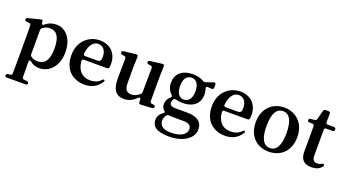

<svg xmlns="http://www.w3.org/2000/svg" viewBox="-67 -1388 4213 2348"><g transform="rotate(20 2039.5 -214.0)"><path d="M37 245C37 259 46 266 62 266H304C320 266 329 258 329 245C329 232 321 224 305 222L269 218C254 216 245 208 245 192C244 131 243 68 243 18V-8C243 -29 255 -34 272 -20C310 12 350 23 393 23C523 23 629 -89 629 -268C629 -445 533 -551 413 -551C366 -551 316 -539 269 -498C253 -484 240 -488 238 -510L237 -521C236 -533 233 -540 229 -544C225 -547 216 -546 204 -543L53 -505C39 -501 31 -493 31 -481C31 -469 40 -460 55 -459L88 -456C103 -455 111 -446 112 -431C113 -393 114 -353 114 -301V19C114 70 113 133 112 193C112 209 103 218 88 219L61 222C45 224 37 232 37 245ZM244 -106V-415C244 -427 247 -437 257 -446C289 -473 320 -481 352 -481C439 -481 488 -419 488 -267C488 -106 430 -49 347 -49C312 -49 283 -56 258 -76C247 -84 244 -93 244 -106Z M984 23C1073 23 1142 -13 1190 -86C1199 -100 1200 -109 1192 -115C1185 -120 1176 -116 1166 -105C1133 -70 1089 -50 1028 -50C931 -50 862 -105 849 -234C847 -251 857 -261 873 -261H1172C1187 -261 1197 -268 1199 -282C1201 -296 1202 -311 1202 -328C1202 -455 1121 -551 977 -551C838 -551 709 -446 709 -264C709 -75 825 23 984 23ZM849 -335C861 -447 911 -504 972 -504C1040 -504 1078 -453 1078 -370C1078 -325 1068 -308 1024 -308H873C857 -308 847 -318 849 -335Z M1496 23C1557 23 1609 -4 1653 -48C1670 -65 1685 -63 1686 -40L1687 -7C1688 10 1697 18 1713 17L1859 9C1875 8 1883 0 1883 -14C1883 -28 1874 -35 1859 -37L1838 -39C1823 -41 1814 -51 1814 -66V-386L1818 -513C1818 -526 1816 -532 1813 -537C1809 -542 1800 -544 1787 -542L1637 -523C1622 -521 1614 -513 1614 -501C1614 -488 1622 -480 1637 -478L1663 -474C1678 -472 1686 -463 1686 -448L1683 -138C1683 -126 1680 -116 1671 -107C1640 -78 1600 -60 1560 -60C1503 -60 1472 -90 1472 -180V-386L1476 -512C1476 -524 1475 -532 1471 -537C1467 -542 1459 -544 1445 -542L1293 -525C1278 -523 1269 -515 1269 -502C1269 -489 1276 -481 1292 -478L1320 -474C1335 -472 1343 -463 1343 -447L1340 -187C1339 -32 1400 23 1496 23Z M2169 266C2367 266 2480 169 2480 63C2480 -29 2421 -86 2274 -86H2128C2072 -86 2052 -105 2052 -133C2052 -149 2056 -161 2065 -177C2072 -190 2084 -193 2098 -188C2124 -181 2154 -177 2187 -177C2328 -177 2404 -252 2404 -363C2404 -390 2399 -415 2392 -437C2385 -456 2392 -466 2411 -465L2462 -462C2478 -461 2488 -470 2488 -486V-518C2488 -531 2485 -539 2480 -543C2474 -547 2465 -546 2453 -542L2363 -511C2351 -507 2341 -509 2329 -516C2292 -540 2246 -551 2187 -551C2045 -551 1969 -476 1969 -363C1969 -306 1990 -258 2027 -226C2040 -215 2041 -204 2028 -192C1991 -159 1976 -124 1976 -87C1976 -54 1989 -28 2011 -10C2024 1 2025 9 2010 19C1968 47 1945 84 1945 128C1945 208 1998 266 2169 266ZM2026 109C2026 80 2034 59 2053 36C2064 24 2075 21 2088 23C2107 25 2128 26 2161 26H2277C2353 26 2375 61 2375 96C2375 164 2308 213 2170 213C2077 213 2026 176 2026 109ZM2087 -363C2087 -452 2123 -506 2188 -506C2250 -506 2287 -453 2287 -363C2287 -277 2251 -221 2186 -221C2121 -221 2087 -277 2087 -363Z M2812 23C2901 23 2970 -13 3018 -86C3027 -100 3028 -109 3020 -115C3013 -120 3004 -116 2994 -105C2961 -70 2917 -50 2856 -50C2759 -50 2690 -105 2677 -234C2675 -251 2685 -261 2701 -261H3000C3015 -261 3025 -268 3027 -282C3029 -296 3030 -311 3030 -328C3030 -455 2949 -551 2805 -551C2666 -551 2537 -446 2537 -264C2537 -75 2653 23 2812 23ZM2677 -335C2689 -447 2739 -504 2800 -504C2868 -504 2906 -453 2906 -370C2906 -325 2896 -308 2852 -308H2701C2685 -308 2675 -318 2677 -335Z M3378 23C3532 23 3649 -79 3649 -265C3649 -451 3523 -551 3378 -551C3234 -551 3108 -450 3108 -265C3108 -82 3223 23 3378 23ZM3248 -264C3248 -425 3294 -504 3378 -504C3462 -504 3508 -425 3508 -264C3508 -103 3462 -24 3378 -24C3294 -24 3248 -103 3248 -264Z M3932 23C3992 23 4035 6 4067 -34C4075 -45 4075 -53 4069 -61C4063 -68 4053 -67 4039 -59C4023 -50 4007 -45 3988 -45C3944 -45 3921 -68 3921 -121V-458C3921 -474 3930 -483 3946 -483H4027C4043 -483 4052 -492 4052 -508V-510C4052 -526 4043 -535 4027 -535H3946C3930 -535 3922 -543 3922 -560L3924 -669C3924 -686 3915 -694 3899 -694H3862C3847 -694 3838 -688 3834 -673L3803 -558C3799 -544 3791 -536 3777 -535L3726 -530C3710 -528 3702 -520 3702 -506C3702 -492 3711 -483 3727 -483H3765C3781 -483 3790 -474 3790 -458V-225C3790 -205 3790 -189 3789 -173V-127C3789 -24 3840 23 3932 23Z"/></g></svg>

Font: 寒蝉锦书宋Pro Soft
Style: Regular
Weight: 700
Designer: 寒蝉锦书宋{Warren} 思源宋体{Ryoko NISHIZUKA 西塚涼子 (kana & ideographs); Frank Grießhammer (Latin, Greek & Cyrillic); Wenlong ZHANG 
Foundry: Adobe & ChillType
Version: Version 2.000;Glyphs 3.1.1 (3135)